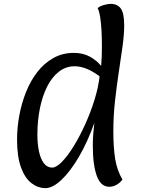

<svg xmlns="http://www.w3.org/2000/svg" viewBox="-20 -957 734 991"><path d="M215 14Q176 14 142.5 -11.5Q109 -37 88.5 -92.5Q68 -148 68 -237Q68 -297 79.5 -360Q91 -423 114 -481Q137 -539 172 -584.5Q207 -630 254.5 -657Q302 -684 361 -684Q408 -684 443 -665Q478 -646 502 -617Q504 -637 505 -663.5Q506 -690 506 -718Q506 -758 504 -797.5Q502 -837 497 -868.5Q492 -900 484 -915Q495 -925 515.5 -931Q536 -937 551 -937Q586 -937 603.5 -913Q621 -889 621 -826Q621 -779 612.5 -717.5Q604 -656 593 -584Q582 -512 573.5 -435Q565 -358 565 -280Q565 -195 574.5 -136.5Q584 -78 612 -30Q597 -11 579.5 -2Q562 7 544 7Q500 7 479.5 -49.5Q459 -106 459 -206Q459 -240 461.5 -268Q464 -296 467 -323Q432 -224 387.5 -148Q343 -72 297.5 -29Q252 14 215 14ZM249 -92Q271 -92 300.5 -122.5Q330 -153 361 -203.5Q392 -254 420 -316Q448 -378 468 -442.5Q488 -507 494 -563Q458 -590 426 -602.5Q394 -615 365 -615Q320 -615 284 -587Q248 -559 223.5 -510.5Q199 -462 186 -398Q173 -334 173 -262Q173 -215 181 -176.5Q189 -138 206 -115Q223 -92 249 -92Z"/></svg>

Font: Paprika
Style: Regular
Weight: 400
Designer: Eduardo Rodriguez Tunni
Foundry: Eduardo Rodriguez Tunni
Version: Version 1.010; ttfautohint (v1.8.3)